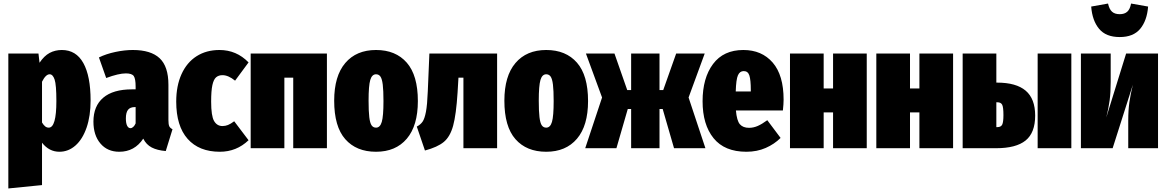

<svg xmlns="http://www.w3.org/2000/svg" viewBox="-20 -836 6579 1083"><path d="M491 -269Q491 -182 468.5 -116.5Q446 -51 406 -15.5Q366 20 315 20Q257 20 217 -31V208L27 227V-534H197L203 -482Q229 -521 260 -537.5Q291 -554 329 -554Q409 -554 450 -480.5Q491 -407 491 -269ZM298 -266Q298 -358 288 -387.5Q278 -417 260 -417Q238 -417 217 -375V-145Q226 -130 235 -123Q244 -116 255 -116Q298 -116 298 -266Z M953 -107 915 16Q867 12 836 -4Q805 -20 788 -54Q739 20 653 20Q586 20 546.5 -26.5Q507 -73 507 -150Q507 -238 562.5 -285Q618 -332 725 -332H745V-347Q745 -392 734.5 -407Q724 -422 690 -422Q649 -422 579 -396L538 -512Q579 -532 631 -543Q683 -554 729 -554Q831 -554 880.5 -507.5Q930 -461 930 -358V-159Q930 -135 934.5 -124.5Q939 -114 953 -107ZM745 -140V-232H741Q714 -232 702 -216.5Q690 -201 690 -168Q690 -141 697 -127Q704 -113 716 -113Q724 -113 732 -120.5Q740 -128 745 -140Z M1382 -484 1306 -381Q1268 -412 1235 -412Q1213 -412 1199 -400Q1185 -388 1178 -356Q1171 -324 1171 -263Q1171 -182 1187.5 -153.5Q1204 -125 1235 -125Q1251 -125 1266 -131Q1281 -137 1301 -152L1382 -45Q1314 20 1220 20Q1103 20 1038.5 -52.5Q974 -125 974 -263Q974 -352 1004 -418Q1034 -484 1089 -519Q1144 -554 1218 -554Q1314 -554 1382 -484Z M1634 0V-398H1584V0H1394V-534H1824V0Z M2337 -266Q2337 -127 2274.5 -53.5Q2212 20 2101 20Q1990 20 1927.5 -51Q1865 -122 1865 -268Q1865 -407 1927.5 -480.5Q1990 -554 2101 -554Q2212 -554 2274.5 -482.5Q2337 -411 2337 -266ZM2059 -268Q2059 -208 2063 -175Q2067 -142 2076 -129Q2085 -116 2101 -116Q2124 -116 2133.5 -148.5Q2143 -181 2143 -266Q2143 -326 2139 -358.5Q2135 -391 2126 -404Q2117 -417 2101 -417Q2078 -417 2068.5 -385Q2059 -353 2059 -268Z M2784 -534V0H2594V-398H2566L2561 -314Q2553 -189 2536 -127Q2519 -65 2483.5 -35.5Q2448 -6 2377 13L2331 -122Q2352 -133 2363.5 -149.5Q2375 -166 2382.5 -205Q2390 -244 2393 -321L2402 -534Z M3297 -266Q3297 -127 3234.5 -53.5Q3172 20 3061 20Q2950 20 2887.5 -51Q2825 -122 2825 -268Q2825 -407 2887.5 -480.5Q2950 -554 3061 -554Q3172 -554 3234.5 -482.5Q3297 -411 3297 -266ZM3019 -268Q3019 -208 3023 -175Q3027 -142 3036 -129Q3045 -116 3061 -116Q3084 -116 3093.5 -148.5Q3103 -181 3103 -266Q3103 -326 3099 -358.5Q3095 -391 3086 -404Q3077 -417 3061 -417Q3038 -417 3028.5 -385Q3019 -353 3019 -268Z M3955 -534 3864 -286 3959 0H3782L3718 -221H3700V0H3540V-221H3521L3457 0H3281L3376 -286L3285 -534H3446L3518 -328H3540V-534H3700V-328H3721L3794 -534Z M4396 -213H4131Q4136 -155 4153.5 -135Q4171 -115 4205 -115Q4230 -115 4254 -125.5Q4278 -136 4308 -158L4383 -58Q4348 -23 4299 -1.5Q4250 20 4190 20Q4067 20 4005 -56.5Q3943 -133 3943 -265Q3943 -396 4002 -475Q4061 -554 4173 -554Q4277 -554 4338.5 -483Q4400 -412 4400 -274Q4400 -249 4396 -213ZM4215 -328Q4215 -385 4207 -410Q4199 -435 4175 -435Q4153 -435 4142.5 -411.5Q4132 -388 4130 -320H4215Z M4679 0V-202H4626V0H4436V-534H4626V-337H4679V-534H4869V0Z M5166 0V-202H5113V0H4923V-534H5113V-337H5166V-534H5356V0Z M5819 -184Q5819 -87 5765 -43.5Q5711 0 5599 0H5410V-534H5600V-370H5604Q5712 -370 5765.5 -324.5Q5819 -279 5819 -184ZM5833 -534H6023V0H5833ZM5640 -187Q5640 -231 5633 -245Q5626 -259 5606 -259H5600V-119H5606Q5626 -119 5633 -133Q5640 -147 5640 -187Z M6512 0H6344V-156Q6344 -215 6350.5 -260Q6357 -305 6370 -358L6256 0H6077V-534H6245V-374Q6245 -315 6239 -269.5Q6233 -224 6220 -173L6332 -534H6512ZM6135 -799 6230 -816Q6237 -784 6252.5 -770Q6268 -756 6296 -756Q6323 -756 6338.5 -770Q6354 -784 6360 -816L6456 -799Q6450 -720 6411.5 -673.5Q6373 -627 6296 -627Q6218 -627 6179.5 -673.5Q6141 -720 6135 -799Z"/></svg>

Font: Fira Sans Extra Condensed Black
Style: Regular
Weight: 900
Width: 1
Designer: Carrois Corporate & Edenspiekermann AG
Foundry: Carrois Corporate GbR & Edenspiekermann AG
Version: Version 4.203